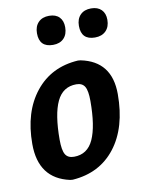

<svg xmlns="http://www.w3.org/2000/svg" viewBox="-80 -733 588 798"><g transform="rotate(-10 214.5 -334.0)"><path d="M183 -678Q211 -678 226 -662.5Q241 -647 241 -620Q241 -590 224.5 -573Q208 -556 179 -556Q121 -556 121 -615Q121 -644 137.5 -661Q154 -678 183 -678ZM360 -678Q388 -678 403.5 -662.5Q419 -647 419 -620Q419 -590 402 -573Q385 -556 356 -556Q298 -556 298 -615Q298 -644 314.5 -661Q331 -678 360 -678ZM269 -474 280 -473Q408 -447 408 -308Q408 -167 342.5 -82.5Q277 2 162 10L151 9Q22 -19 22 -165Q22 -300 88.5 -383.5Q155 -467 269 -474ZM245 -378Q188 -378 162.5 -324Q137 -270 137 -163Q137 -119 147.5 -101Q158 -83 184 -83Q241 -83 266 -138Q291 -193 291 -300Q291 -343 280.5 -360.5Q270 -378 245 -378Z"/></g></svg>

Font: Alegreya Sans
Style: Bold Italic
Weight: 700
Italic angle: -7°
Designer: Juan Pablo del Peral
Foundry: Huerta Tipografica
Version: Version 2.007